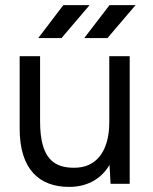

<svg xmlns="http://www.w3.org/2000/svg" viewBox="-20 -720 598 752"><path d="M413 0H488V-500H408V-241C408 -128 357 -62 270 -63C194 -63 137 -96 137 -244V-500H57V-220C56 -55 135 12 251 12C322 12 376 -19 409 -74ZM310 -571H401L511 -700H409ZM130 -571H221L331 -700H228Z"/></svg>

Font: HB Figtree Prototype
Style: Regular
Weight: 400
Designer: Alfredo Marco Pradil
Foundry: Hanken Design Co.®
Version: Version 1.002;Glyphs 3.2 (3228)